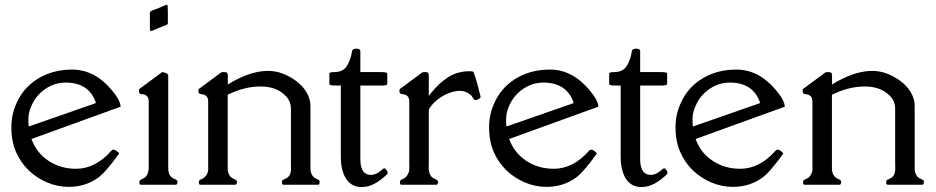

<svg xmlns="http://www.w3.org/2000/svg" viewBox="-20 -763 3867 793"><path d="M376 -339.4Q347.2 -421.9 251.5 -421.9Q208 -421.9 171.9 -398.7Q135.7 -375.5 116.5 -339.6Q97.2 -303.7 97.2 -272Q97.2 -240.2 99.1 -240.7L375 -336.9V-339.8ZM109.9 -189Q130.9 -131.3 180.7 -98.6Q230.5 -65.9 293.9 -65.9Q374.5 -65.9 440.9 -141.6Q451.2 -151.4 471.2 -131.3Q472.7 -129.9 470.7 -127Q415 -49.8 384.3 -28.3Q332 8.8 263.7 8.8Q217.3 8.8 173.8 -9.8Q84.5 -48.8 46.4 -134.8Q26.9 -178.7 26.9 -239Q26.9 -299.3 57.4 -355.2Q87.9 -411.1 145.8 -443.4Q203.6 -475.6 278.8 -475.6Q370.6 -475.6 441.9 -390.6Q478 -347.7 478 -322.3Z M673.3 -708.5V-668.9Q673.3 -664.1 670.9 -662.1Q668.5 -660.2 650.1 -653.3Q631.8 -646.5 623 -642.1Q614.3 -637.7 608.2 -635.7Q602.1 -633.8 600.6 -635.5Q599.1 -637.2 599.1 -654.3V-700.7Q599.1 -702.1 598.9 -705.1Q598.6 -708 598.9 -709Q599.1 -710 599.4 -711.9Q599.6 -713.9 601.6 -715.8Q603.5 -717.8 621.8 -724.6Q640.1 -731.4 648.9 -735.8Q668.9 -745.1 671.1 -742.9Q673.3 -740.7 673.3 -708.5ZM562 0Q555.7 0 555.7 -8.8Q555.7 -17.6 559.6 -20Q563.5 -22.5 569.8 -24.9Q593.8 -34.7 594.2 -71.8V-343.8Q594.2 -359.4 586.4 -366.2Q578.6 -373 569.8 -373.5Q561 -374 557.6 -376.5Q554.2 -378.9 554.2 -386.5Q554.2 -394 554.9 -395Q555.7 -396 557.6 -397.2Q559.6 -398.4 560.1 -398.9L647.9 -463.9Q651.4 -466.3 653.3 -465.1Q655.3 -463.9 665 -460.9Q674.8 -458 674.8 -450.2V-69.8Q674.8 -34.2 698.7 -24.9Q712.9 -19 712.9 -13.7Q712.9 0 706.5 0Z M807.6 0Q801.3 0 801.3 -8.8Q801.3 -17.6 805.4 -20Q809.6 -22.5 815.7 -24.9Q821.8 -27.3 825.2 -30.8Q840.3 -45.9 840.1 -64.7Q839.8 -83.5 839.8 -85.4V-343.8Q839.8 -359.4 832 -366.2Q824.2 -373 815.4 -373.5Q806.6 -374 804 -376.2Q801.3 -378.4 800.5 -380.4Q799.8 -382.3 799.6 -383.8Q799.3 -385.3 799.6 -388.2Q799.8 -391.1 799.8 -392.6Q799.8 -394 800.5 -395Q801.3 -396 803.2 -397.2Q805.2 -398.4 805.7 -398.9L893.6 -463.9Q895.5 -465.3 904.3 -465.3Q913.1 -465.3 917 -463.1Q920.9 -460.9 920.9 -450.2V-414.1L945.8 -428.7L960.4 -436Q1028.3 -470.2 1087.4 -470.2Q1146.5 -470.2 1203.6 -428.2Q1229.5 -409.2 1245.8 -382.1Q1262.2 -355 1262.2 -325.7V-64.5Q1262.2 -53.7 1268.1 -41.7Q1273.9 -29.8 1287.1 -24.4Q1300.3 -19 1300.3 -13.7Q1300.3 0 1293.9 0H1150.9Q1144.5 0 1144.5 -8.8Q1144.5 -17.6 1148.7 -20Q1152.8 -22.5 1158.9 -24.9Q1165 -27.3 1169.2 -31.2Q1173.3 -35.2 1176.3 -40Q1179.2 -44.9 1180.4 -51.5Q1181.6 -58.1 1181.9 -61.3Q1182.1 -64.5 1181.9 -73.5Q1181.6 -82.5 1181.6 -85.4V-313.5Q1181.6 -342.8 1162.1 -364.7Q1124.5 -405.8 1056.6 -405.8Q988.8 -405.8 920.4 -371.6V-64.5Q920.4 -53.7 926.3 -41.7Q932.1 -29.8 945.3 -24.4Q958.5 -19 958.5 -13.7Q958.5 0 952.1 0Z M1434.1 -552.2Q1435.5 -562 1451.9 -562Q1468.3 -562 1468.3 -552.2V-465.3H1554.7Q1579.6 -465.3 1579.6 -459V-416Q1579.6 -409.7 1554.7 -409.7H1468.3V-106.4Q1468.3 -48.3 1502.4 -41.5Q1528.3 -36.1 1556.2 -61Q1567.4 -71.3 1572 -65.9Q1576.7 -60.5 1578.6 -57.6Q1580.6 -54.7 1580.6 -52Q1580.6 -49.3 1580.6 -47.9Q1581.1 -45.4 1575.2 -39.6L1564.9 -30.8Q1514.2 13.2 1466.1 9.3Q1418 5.4 1398.4 -46.9Q1387.7 -75.2 1387.7 -115.7V-409.7H1365.2Q1340.3 -409.7 1340.3 -416V-459Q1340.3 -465.3 1360.8 -465.3Q1397 -465.3 1412.8 -490.7Q1428.7 -516.1 1434.1 -552.2Z M1629.9 -383.8 1630.4 -392.6Q1630.4 -395 1633.1 -396.7Q1635.7 -398.4 1636.2 -398.9L1724.1 -463.9Q1726.1 -465.3 1735.1 -465.3Q1744.1 -465.3 1747.6 -463.1Q1751 -460.9 1751 -450.2V-366.2Q1753.9 -371.1 1758.8 -377Q1793.9 -420.9 1832 -444.8Q1870.1 -468.8 1918.9 -468.8Q1934.6 -468.8 1936 -464.8Q1944.3 -442.4 1949.7 -422.4L1964.8 -364.7Q1966.3 -359.4 1957.3 -354.2Q1948.2 -349.1 1943.4 -349.6Q1938.5 -350.1 1933.1 -358.9L1927.7 -367.7Q1901.4 -392.1 1866.5 -387Q1831.5 -381.8 1800.5 -361.3Q1769.5 -340.8 1754.9 -316.9Q1754.4 -315.9 1752.7 -313.2Q1751 -310.5 1751 -309.6V-85.4Q1751 -83 1750.7 -75Q1750.5 -66.9 1750.5 -64.5Q1754.4 -33.7 1771.5 -26.4Q1788.6 -19 1789.1 -13.7Q1789.1 0 1782.7 0H1638.2Q1631.8 0 1631.8 -8.8Q1631.8 -17.6 1635.7 -20Q1639.6 -22.5 1645.8 -24.9Q1651.9 -27.3 1655.3 -30.8Q1662.6 -38.1 1666.7 -47.6Q1670.9 -57.1 1670.7 -70.3Q1670.4 -83.5 1670.4 -85.4V-343.8Q1669.9 -359.9 1662.4 -366.5Q1654.8 -373 1646 -373.5Q1637.2 -374 1634.3 -376Q1629.9 -379.4 1629.9 -383.8Z M2349.1 -339.4Q2320.3 -421.9 2224.6 -421.9Q2181.2 -421.9 2145 -398.7Q2108.9 -375.5 2089.6 -339.6Q2070.3 -303.7 2070.3 -272Q2070.3 -240.2 2072.3 -240.7L2348.1 -336.9V-339.8ZM2083 -189Q2104 -131.3 2153.8 -98.6Q2203.6 -65.9 2267.1 -65.9Q2347.7 -65.9 2414.1 -141.6Q2424.3 -151.4 2444.3 -131.3Q2445.8 -129.9 2443.8 -127Q2388.2 -49.8 2357.4 -28.3Q2305.2 8.8 2236.8 8.8Q2190.4 8.8 2147 -9.8Q2057.6 -48.8 2019.5 -134.8Q2000 -178.7 2000 -239Q2000 -299.3 2030.5 -355.2Q2061 -411.1 2118.9 -443.4Q2176.8 -475.6 2252 -475.6Q2343.8 -475.6 2415 -390.6Q2451.2 -347.7 2451.2 -322.3Z M2589.8 -552.2Q2591.3 -562 2607.7 -562Q2624 -562 2624 -552.2V-465.3H2710.4Q2735.4 -465.3 2735.4 -459V-416Q2735.4 -409.7 2710.4 -409.7H2624V-106.4Q2624 -48.3 2658.2 -41.5Q2684.1 -36.1 2711.9 -61Q2723.1 -71.3 2727.8 -65.9Q2732.4 -60.5 2734.4 -57.6Q2736.3 -54.7 2736.3 -52Q2736.3 -49.3 2736.3 -47.9Q2736.8 -45.4 2731 -39.6L2720.7 -30.8Q2669.9 13.2 2621.8 9.3Q2573.7 5.4 2554.2 -46.9Q2543.5 -75.2 2543.5 -115.7V-409.7H2521Q2496.1 -409.7 2496.1 -416V-459Q2496.1 -465.3 2516.6 -465.3Q2552.7 -465.3 2568.6 -490.7Q2584.5 -516.1 2589.8 -552.2Z M3119.1 -339.4Q3090.3 -421.9 2994.6 -421.9Q2951.2 -421.9 2915 -398.7Q2878.9 -375.5 2859.6 -339.6Q2840.3 -303.7 2840.3 -272Q2840.3 -240.2 2842.3 -240.7L3118.2 -336.9V-339.8ZM2853 -189Q2874 -131.3 2923.8 -98.6Q2973.6 -65.9 3037.1 -65.9Q3117.7 -65.9 3184.1 -141.6Q3194.3 -151.4 3214.4 -131.3Q3215.8 -129.9 3213.9 -127Q3158.2 -49.8 3127.4 -28.3Q3075.2 8.8 3006.8 8.8Q2960.4 8.8 2917 -9.8Q2827.6 -48.8 2789.6 -134.8Q2770 -178.7 2770 -239Q2770 -299.3 2800.5 -355.2Q2831.1 -411.1 2888.9 -443.4Q2946.8 -475.6 3022 -475.6Q3113.8 -475.6 3185.1 -390.6Q3221.2 -347.7 3221.2 -322.3Z M3303.2 0Q3296.9 0 3296.9 -8.8Q3296.9 -17.6 3301 -20Q3305.2 -22.5 3311.3 -24.9Q3317.4 -27.3 3320.8 -30.8Q3335.9 -45.9 3335.7 -64.7Q3335.4 -83.5 3335.4 -85.4V-343.8Q3335.4 -359.4 3327.6 -366.2Q3319.8 -373 3311 -373.5Q3302.2 -374 3299.6 -376.2Q3296.9 -378.4 3296.1 -380.4Q3295.4 -382.3 3295.2 -383.8Q3294.9 -385.3 3295.2 -388.2Q3295.4 -391.1 3295.4 -392.6Q3295.4 -394 3296.1 -395Q3296.9 -396 3298.8 -397.2Q3300.8 -398.4 3301.3 -398.9L3389.2 -463.9Q3391.1 -465.3 3399.9 -465.3Q3408.7 -465.3 3412.6 -463.1Q3416.5 -460.9 3416.5 -450.2V-414.1L3441.4 -428.7L3456.1 -436Q3523.9 -470.2 3583 -470.2Q3642.1 -470.2 3699.2 -428.2Q3725.1 -409.2 3741.5 -382.1Q3757.8 -355 3757.8 -325.7V-64.5Q3757.8 -53.7 3763.7 -41.7Q3769.5 -29.8 3782.7 -24.4Q3795.9 -19 3795.9 -13.7Q3795.9 0 3789.6 0H3646.5Q3640.1 0 3640.1 -8.8Q3640.1 -17.6 3644.3 -20Q3648.4 -22.5 3654.5 -24.9Q3660.6 -27.3 3664.8 -31.2Q3668.9 -35.2 3671.9 -40Q3674.8 -44.9 3676 -51.5Q3677.2 -58.1 3677.5 -61.3Q3677.7 -64.5 3677.5 -73.5Q3677.2 -82.5 3677.2 -85.4V-313.5Q3677.2 -342.8 3657.7 -364.7Q3620.1 -405.8 3552.2 -405.8Q3484.4 -405.8 3416 -371.6V-64.5Q3416 -53.7 3421.9 -41.7Q3427.7 -29.8 3440.9 -24.4Q3454.1 -19 3454.1 -13.7Q3454.1 0 3447.8 0Z"/></svg>

Font: Della Respira
Style: Regular
Weight: 500
Version: Version 0.201